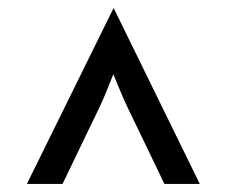

<svg xmlns="http://www.w3.org/2000/svg" viewBox="-20 -578 561 475"><path d="M46.5 -122.9H134.7L225 -310.4C237.5 -336.1 249.3 -366 260.4 -394.4C272.2 -366 284 -336.1 296.5 -310.4L386.8 -122.9H474.3L261.1 -558.3Z"/></svg>

Font: Afacad Medium
Style: Regular
Weight: 500
Designer: Kristian Moeller
Foundry: Dicotype
Version: Version 1.000